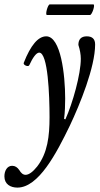

<svg xmlns="http://www.w3.org/2000/svg" viewBox="-72 -581 452 872"><path d="M141 -513H337C346 -513 362 -561 352 -561H154C145 -561 132 -513 141 -513ZM7 271C103 271 184 116 245 -10C291 -107 360 -276 360 -379C360 -404 347 -416 322 -416C297 -416 284 -403 284 -377C291 -355 295 -334 295 -314C295 -244 258 -112 225 -39L219 -41C223 -72 224 -105 224 -133C224 -242 204 -416 138 -416C101 -416 67 -375 36 -296C31 -286 57 -275 61 -285C77 -320 93 -342 106 -342C146 -342 153 -148 153 -49C153 38 144 114 97 175C77 200 59 213 44 213C32 213 23 204 16 192C7 179 -3 172 -17 172C-39 172 -52 194 -52 220C-52 256 -24 271 7 271Z"/></svg>

Font: Junicode Two Beta SemiCondensed Medium
Style: Italic
Weight: 500
Width: 4
Italic angle: -10°
Version: Version 1.063